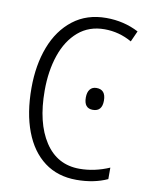

<svg xmlns="http://www.w3.org/2000/svg" viewBox="-83 -785 668 856"><g transform="rotate(10 251.0 -357.0)"><path d="M114 -358Q114 -212 170 -126.5Q226 -41 327 -41Q395 -41 462 -70V-18Q401 10 322 10Q237 10 177 -35Q117 -80 85.5 -163Q54 -246 54 -359Q54 -463 85.5 -545.5Q117 -628 179 -676Q241 -724 329 -724Q409 -724 476 -689L454 -640Q396 -673 330 -673Q260 -673 211.5 -631.5Q163 -590 138.5 -518.5Q114 -447 114 -358ZM340 -409Q382 -409 382 -359Q382 -310 340 -310Q300 -310 300 -359Q300 -383 310.5 -396Q321 -409 340 -409Z"/></g></svg>

Font: Noto Sans Display Light Narrow
Style: Regular
Weight: 300
Width: 4
Designer: Monotype Design team
Foundry: Monotype Imaging Inc.
Version: Version 1.000